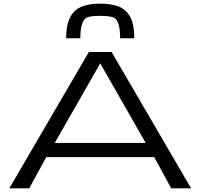

<svg xmlns="http://www.w3.org/2000/svg" viewBox="-20 -1036 1102 1056"><path d="M468.8 -750H593.8L1031.2 0H921.9L828.1 -171.9H234.4L140.6 0H31.2ZM781.2 -250 531.2 -687.5 281.2 -250ZM531.2 -1016.1Q590.8 -1016.1 632.8 -1000Q674.3 -983.4 696.8 -941.9Q718.8 -899.9 718.8 -825.7H640.6Q640.6 -918 609.4 -937Q589.8 -948.7 531.2 -948.7Q472.7 -948.7 455.6 -938.5Q421.9 -918 421.9 -825.7H343.8Q343.8 -900.4 366.2 -941.9Q387.7 -982.9 430.2 -1000Q471.7 -1016.1 531.2 -1016.1Z"/></svg>

Font: Michroma+
Style: Regular
Weight: 400
Designer: beogot
Foundry: beogot
Version: Version